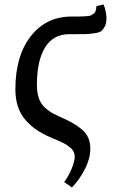

<svg xmlns="http://www.w3.org/2000/svg" viewBox="-20 -594 533 848"><path d="M284.2 -442.9Q215.8 -442.9 179.4 -385Q143.1 -327.1 143.1 -219.2Q143.1 -165 164.8 -134.3Q186.5 -103.5 240.2 -80.1Q276.9 -64 298.6 -52Q320.3 -40 340.6 -23.2Q360.8 -6.3 369.9 14.9Q378.9 36.1 378.9 64Q378.9 106 355 152.8Q331.1 199.7 297.9 233.9L263.2 210Q283.7 183.6 296.9 150.1Q310.1 116.7 310.1 98.1Q310.1 89.8 307.4 82.3Q304.7 74.7 301 69.1Q297.4 63.5 289.3 57.1Q281.2 50.8 275.9 46.9Q270.5 43 258.3 37.1Q246.1 31.2 239.7 28.3Q233.4 25.4 218.3 19Q203.1 12.7 196.8 9.8Q163.1 -5.4 137.9 -22.9Q112.8 -40.5 91.6 -65.2Q70.3 -89.8 59.1 -123.5Q47.9 -157.2 47.9 -199.2Q47.9 -347.2 116 -434.1Q184.1 -521 295.9 -521Q300.3 -521 308.6 -521Q331.1 -521 340.6 -521.2Q350.1 -521.5 364 -522.7Q377.9 -523.9 383.1 -526.6Q388.2 -529.3 394.5 -534.4Q400.9 -539.6 403.1 -547.4Q405.3 -555.2 405.8 -566.9L437 -574.2Q442.4 -564.5 446.3 -546.1Q450.2 -527.8 450.2 -514.2Q450.2 -492.7 443.8 -479.2Q437.5 -465.8 429.4 -458.3Q421.4 -450.7 398.2 -447.3Q375 -443.8 358.2 -443.4Q341.3 -442.9 300.8 -442.9Q290 -442.9 284.2 -442.9Z"/></svg>

Font: Literata Book
Style: Italic
Weight: 400
Italic angle: -3°
Designer: Latin by Veronika Burian and Jose Scaglione. Greek by Irene Vlachou. Cyrillic by Vera Evstafieva
Foundry: TypeTogether
Version: Version 1.003;PS 001.003;hotconv 1.0.88;makeotf.lib2.5.64775